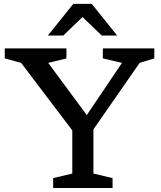

<svg xmlns="http://www.w3.org/2000/svg" viewBox="-20 -948 814 968"><path d="M86.5 -631 4 -653.5V-704H315V-653.5L223 -631L427 -355L408.5 -354.5L595 -631L498.5 -653.5V-704H758V-653.5L684 -631L451 -295.5V-73L547.5 -50V0H248V-50L344.5 -73V-290.5ZM382.5 -875H409.5L299 -769H221.5L349.5 -928.5H442.5L570.5 -769H493Z"/></svg>

Font: Newsreader 7pt
Style: Regular
Weight: 400
Designer: Hugues Gentile
Foundry: Production Type
Version: Version 1.003